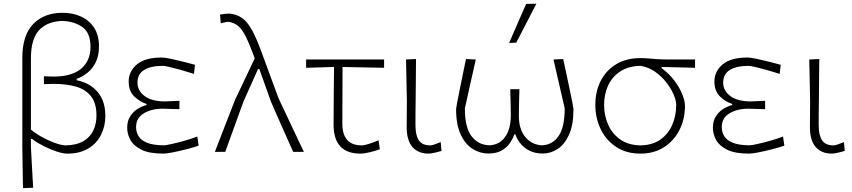

<svg xmlns="http://www.w3.org/2000/svg" viewBox="-20 -813 4562 1028"><path d="M103 194.5Q102 142 101.2 88.8Q100.5 35.5 99.5 -28.5V-503Q99.5 -624.5 158 -684.5Q216.5 -744.5 314.5 -744.5Q370 -744.5 414.2 -724.2Q458.5 -704 484.2 -664Q510 -624 510 -565.5Q510 -514.5 492.5 -479.5Q475 -444.5 447.5 -422.8Q420 -401 390.5 -390.5V-383.5Q411 -380 437 -369Q463 -358 487.5 -336.5Q512 -315 528 -279.5Q544 -244 544 -191.5Q544 -137.5 521.2 -91.8Q498.5 -46 453.2 -18.2Q408 9.5 340.5 9.5Q317 9.5 282.5 -2Q248 -13.5 212.5 -31.5Q177 -49.5 152 -69H145.5V-27Q148.5 33 151.5 85.5Q154.5 138 157.5 192ZM332.5 -34.5Q391 -36 427.2 -57.8Q463.5 -79.5 480 -115.2Q496.5 -151 496.5 -194.5Q496.5 -259 468.5 -296Q440.5 -333 388.8 -348.5Q337 -364 265.5 -364Q253 -363.5 240.2 -363.2Q227.5 -363 215 -362.5V-405Q224 -404.5 234.8 -404Q245.5 -403.5 265 -403Q365.5 -403 415 -445.5Q464.5 -488 464.5 -562Q464.5 -637 421.5 -667.8Q378.5 -698.5 314 -701Q233 -698.5 189.2 -651.5Q145.5 -604.5 145.5 -499V-119.5Q168.5 -99.5 202.5 -80.5Q236.5 -61.5 271.8 -48.5Q307 -35.5 332.5 -34.5Z M854.5 9.5Q780 9.5 738 -11Q696 -31.5 678.5 -63Q661 -94.5 661 -129Q661 -167 678.2 -192.2Q695.5 -217.5 719.8 -231.8Q744 -246 764.5 -250.5V-256.5Q730 -267 699.5 -296Q669 -325 669 -376.5Q669 -430.5 712.8 -467.8Q756.5 -505 846 -505Q862 -505 895.2 -498Q928.5 -491 964.5 -481.8Q1000.5 -472.5 1024 -466L1018.5 -417.5Q982.5 -429 947.8 -438.8Q913 -448.5 887 -454.5Q861 -460.5 851.5 -460.5Q786 -460 751 -438Q716 -416 716 -370Q716 -328 754 -299Q792 -270 865 -270Q883 -271 902.8 -271.8Q922.5 -272.5 940.5 -273V-228.5Q919.5 -229 900.5 -229.5Q881.5 -230 852.5 -231Q791 -231 749.8 -206.2Q708.5 -181.5 708.5 -132.5Q708.5 -106 721.8 -84Q735 -62 767.2 -48.8Q799.5 -35.5 857 -35Q868 -35 898.5 -41.8Q929 -48.5 966.5 -59Q1004 -69.5 1036.5 -82L1043.5 -33Q1016 -23.5 977.8 -13.8Q939.5 -4 905.2 2.8Q871 9.5 854.5 9.5Z M1130.5 0Q1141 -27 1154.8 -62.8Q1168.5 -98.5 1183 -135.8Q1197.5 -173 1210 -205.2Q1222.5 -237.5 1230.8 -258.5Q1239 -279.5 1240 -281.5Q1264.5 -333 1291 -389Q1317.5 -445 1344 -500.5Q1318 -572 1298 -613.2Q1278 -654.5 1256 -673.2Q1234 -692 1201.5 -696.5Q1198 -696.5 1186 -694Q1174 -691.5 1162 -688L1158 -735Q1169.5 -737 1185 -738.8Q1200.5 -740.5 1207.5 -740.5Q1249 -736.5 1277.8 -715.2Q1306.5 -694 1330 -650.5Q1353.5 -607 1379 -537.5L1471.5 -286.5Q1503.5 -219.5 1526 -171.2Q1548.5 -123 1567.5 -83Q1586.5 -43 1607 0H1549.5Q1534.5 -34 1514.8 -78.2Q1495 -122.5 1476.2 -165Q1457.5 -207.5 1444.5 -236.8Q1431.5 -266 1430.5 -269.5L1368.5 -443.5H1361.5L1282.5 -266.5Q1257.5 -197.5 1233.5 -131.2Q1209.5 -65 1186 0Z M1909.5 9.5Q1766 9.5 1766 -146.5Q1766 -236 1767 -316.8Q1768 -397.5 1768.5 -454.5L1619 -450V-494.5H2036.5V-450Q1981 -451 1924.5 -452.2Q1868 -453.5 1814 -454.5Q1814 -378.5 1813.5 -302.8Q1813 -227 1813 -151Q1813 -34.5 1917.5 -34.5Q1928 -34.5 1954.5 -42.5Q1981 -50.5 2007 -62L2013.5 -14Q1993.5 -6 1961.5 1.8Q1929.5 9.5 1909.5 9.5Z M2275.5 9.5Q2219 9.5 2188.2 -26Q2157.5 -61.5 2157.5 -133Q2157.5 -175.5 2158 -206Q2158.5 -236.5 2158.5 -270.5Q2157.5 -333 2156.2 -385.8Q2155 -438.5 2154 -494.5L2207.5 -497Q2207 -446.5 2206.5 -389.2Q2206 -332 2205.5 -280.5Q2205 -229 2204.5 -196V-142Q2204.5 -88 2222.8 -61.2Q2241 -34.5 2284.5 -34.5Q2292 -34.5 2307.5 -40Q2323 -45.5 2339.5 -52.5L2344 -5Q2330 -0.5 2307.8 4.5Q2285.5 9.5 2275.5 9.5Z M2594.5 9Q2551 9 2511.5 -15.2Q2472 -39.5 2447 -92Q2422 -144.5 2422 -229.5Q2422 -233.5 2427.5 -262.8Q2433 -292 2441.5 -334Q2450 -376 2459 -419.8Q2468 -463.5 2475 -497L2527.5 -494.5Q2512.5 -427.5 2497 -359.2Q2481.5 -291 2469 -233Q2469 -130.5 2504.5 -83.8Q2540 -37 2600.5 -35Q2654 -37.5 2684.5 -79.8Q2715 -122 2715 -196.5Q2714.5 -238.5 2713.8 -267.2Q2713 -296 2712 -335.5H2761Q2760 -295 2759.2 -265.8Q2758.5 -236.5 2758 -193Q2758 -120.5 2793 -79Q2828 -37.5 2882 -35Q2937 -37 2970.2 -83.8Q3003.5 -130.5 3003.5 -233Q2990.5 -291 2974.5 -359.2Q2958.5 -427.5 2943.5 -494.5L2995.5 -497Q3003 -463.5 3012.2 -419.8Q3021.5 -376 3030.2 -334Q3039 -292 3044.8 -262.8Q3050.5 -233.5 3050.5 -229.5Q3050.5 -144.5 3026.8 -92Q3003 -39.5 2965.5 -15.2Q2928 9 2887 9Q2843.5 9 2813 -7.2Q2782.5 -23.5 2764.5 -47.2Q2746.5 -71 2739.5 -93.5H2733.5Q2726.5 -71.5 2710.5 -47.5Q2694.5 -23.5 2666.2 -7.2Q2638 9 2594.5 9ZM2706 -583Q2728.5 -635 2751.2 -687.5Q2774 -740 2797 -792L2852 -793Q2825.5 -742 2798 -688.8Q2770.5 -635.5 2744 -584.5Z M3409 9.5Q3333 9.5 3278.8 -26.5Q3224.5 -62.5 3196 -122Q3167.5 -181.5 3167.5 -251.5Q3167.5 -324.5 3196.8 -381Q3226 -437.5 3280.2 -469.8Q3334.5 -502 3408.5 -502Q3433.5 -502 3453.5 -500Q3473.5 -498 3500 -496.2Q3526.5 -494.5 3571.5 -494.5H3701.5V-450Q3661 -451 3616.8 -452.2Q3572.5 -453.5 3522.5 -454.5V-448Q3564 -417.5 3591.8 -380Q3619.5 -342.5 3633.5 -307Q3647.5 -271.5 3647.5 -247Q3647.5 -175.5 3618 -117.2Q3588.5 -59 3535 -24.8Q3481.5 9.5 3409 9.5ZM3409 -34.5Q3475 -36 3517.2 -66.8Q3559.5 -97.5 3580 -146.2Q3600.5 -195 3600.5 -250.5Q3600.5 -275 3586.2 -308Q3572 -341 3546.2 -373.5Q3520.5 -406 3485.8 -430Q3451 -454 3409 -460.5Q3344.5 -459 3301.2 -430.8Q3258 -402.5 3236.2 -355.5Q3214.5 -308.5 3214.5 -251Q3214.5 -194.5 3236 -145.8Q3257.5 -97 3300.5 -66.5Q3343.5 -36 3409 -34.5Z M3990.5 9.5Q3916 9.5 3874 -11Q3832 -31.5 3814.5 -63Q3797 -94.5 3797 -129Q3797 -167 3814.2 -192.2Q3831.5 -217.5 3855.8 -231.8Q3880 -246 3900.5 -250.5V-256.5Q3866 -267 3835.5 -296Q3805 -325 3805 -376.5Q3805 -430.5 3848.8 -467.8Q3892.5 -505 3982 -505Q3998 -505 4031.2 -498Q4064.5 -491 4100.5 -481.8Q4136.5 -472.5 4160 -466L4154.5 -417.5Q4118.5 -429 4083.8 -438.8Q4049 -448.5 4023 -454.5Q3997 -460.5 3987.5 -460.5Q3922 -460 3887 -438Q3852 -416 3852 -370Q3852 -328 3890 -299Q3928 -270 4001 -270Q4019 -271 4038.8 -271.8Q4058.5 -272.5 4076.5 -273V-228.5Q4055.5 -229 4036.5 -229.5Q4017.5 -230 3988.5 -231Q3927 -231 3885.8 -206.2Q3844.5 -181.5 3844.5 -132.5Q3844.5 -106 3857.8 -84Q3871 -62 3903.2 -48.8Q3935.5 -35.5 3993 -35Q4004 -35 4034.5 -41.8Q4065 -48.5 4102.5 -59Q4140 -69.5 4172.5 -82L4179.5 -33Q4152 -23.5 4113.8 -13.8Q4075.5 -4 4041.2 2.8Q4007 9.5 3990.5 9.5Z M4434.5 9.5Q4378 9.5 4347.2 -26Q4316.5 -61.5 4316.5 -133Q4316.5 -175.5 4317 -206Q4317.5 -236.5 4317.5 -270.5Q4316.5 -333 4315.2 -385.8Q4314 -438.5 4313 -494.5L4366.5 -497Q4366 -446.5 4365.5 -389.2Q4365 -332 4364.5 -280.5Q4364 -229 4363.5 -196V-142Q4363.5 -88 4381.8 -61.2Q4400 -34.5 4443.5 -34.5Q4451 -34.5 4466.5 -40Q4482 -45.5 4498.5 -52.5L4503 -5Q4489 -0.5 4466.8 4.5Q4444.5 9.5 4434.5 9.5Z"/></svg>

Font: Commissioner Loud ExtraLight
Style: Regular
Weight: 200
Designer: Kostas Bartsokas
Foundry: Kostas Bartsokas
Version: Version 1.000; ttfautohint (v1.8.3)